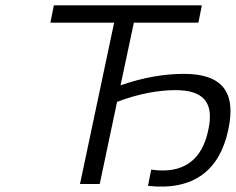

<svg xmlns="http://www.w3.org/2000/svg" viewBox="-20 -690 884 720"><path d="M737 -670H182L169 -605H408L280 0H354L419 -308C500 -339 576 -352 638 -352C743 -352 784 -306 761 -202C738 -90 667 -36 547 -54L535 7C708 26 804 -53 836 -203C867 -346 812 -413 670 -413C601 -413 520 -401 432 -370L482 -605H724Z"/></svg>

Font: LT Wave Text Light Italic
Style: Regular
Weight: 300
Designer: Daniel Lyons
Version: Version 2.5 (Glyphs App)